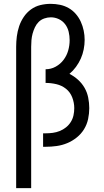

<svg xmlns="http://www.w3.org/2000/svg" viewBox="-20 -763 540 998"><path d="M64 215V-520Q64 -547 67.5 -574Q71 -601 79.5 -626.5Q88 -652 103.5 -675Q119 -698 141 -714Q163 -730 189.5 -736.5Q216 -743 243 -743Q268 -743 292 -738Q316 -733 337 -721Q358 -709 374 -690.5Q390 -672 400 -650Q410 -628 415 -604Q420 -580 420 -556Q420 -531 415 -506Q410 -481 400 -458.5Q390 -436 375 -415.5Q360 -395 341 -379Q365 -367 385.5 -348.5Q406 -330 419.5 -306.5Q433 -283 438.5 -255.5Q444 -228 444 -201Q444 -173 438 -144.5Q432 -116 417 -91.5Q402 -67 379 -48.5Q356 -30 329.5 -19Q303 -8 274.5 -4Q246 0 217 0H204V-70H217Q236 -70 254.5 -72.5Q273 -75 290.5 -82Q308 -89 323 -101Q338 -113 348 -129Q358 -145 362 -163.5Q366 -182 366 -201Q366 -229 355.5 -256.5Q345 -284 323 -301.5Q301 -319 273 -325.5Q245 -332 217 -332V-403Q245 -403 269.5 -416.5Q294 -430 310.5 -452Q327 -474 334.5 -500.5Q342 -527 342 -554Q342 -576 337 -597.5Q332 -619 319 -636.5Q306 -654 286 -663.5Q266 -673 244 -673Q227 -673 210 -667Q193 -661 181 -649Q169 -637 161.5 -621Q154 -605 149.5 -588.5Q145 -572 143.5 -554.5Q142 -537 142 -520V215Z"/></svg>

Font: Zed Sans
Style: Regular
Weight: 400
Designer: Belleve Invis
Foundry: Belleve Invis
Version: Version 1.0.0; ttfautohint (v1.8.4)